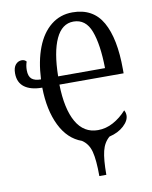

<svg xmlns="http://www.w3.org/2000/svg" viewBox="-99 -797 858 1081"><g transform="rotate(-10 330.0 -257.0)"><path d="M318 -2Q239 -30 195.5 -118.5Q152 -207 150 -336Q85 -336 49 -362.5Q13 -389 13 -442Q13 -475 27.5 -491.5Q42 -508 63 -508Q79 -508 89 -496Q81 -474 81 -448Q81 -413 98 -398Q115 -383 151 -383Q156 -487 185.5 -563.5Q215 -640 267.5 -682Q320 -724 390 -724Q508 -724 561.5 -629.5Q615 -535 615 -359V-336H248Q251 -197 294 -121.5Q337 -46 418 -46Q464 -46 506 -69Q548 -92 582 -130Q590 -116 590 -100Q590 -70 558 -40.5Q526 -11 475 1Q443 28 431.5 75Q420 122 420 210H380Q380 118 367.5 70Q355 22 318 -2ZM517 -383Q515 -519 486 -595.5Q457 -672 387 -672Q321 -672 286 -596.5Q251 -521 249 -383Z"/></g></svg>

Font: Noto Serif Cond
Style: Regular
Weight: 400
Width: 3
Designer: Monotype Design Team
Foundry: Monotype Imaging Inc.
Version: Version 1.001